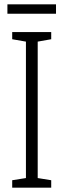

<svg xmlns="http://www.w3.org/2000/svg" viewBox="-20 -861 291 881"><path d="M215 0H36V-34L99 -44V-670L36 -681V-714H215V-681L153 -670V-44L215 -34ZM237 -841V-798H14V-841Z"/></svg>

Font: Noto Sans Thai ExtCond Light
Style: Regular
Weight: 300
Width: 2
Designer: Monotype Design Team
Foundry: Monotype Imaging Inc.
Version: Version 2.002; ttfautohint (v1.8.4.7-5d5b)